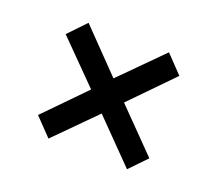

<svg xmlns="http://www.w3.org/2000/svg" viewBox="-68 -504 559 499"><g transform="rotate(20 211.5 -254.5)"><path d="M369 -139.5 257.5 -253.2 369 -367.5 322.7 -415.8 210.3 -302.8 100.1 -416.4 54.2 -368.4 165.6 -255.8 58.6 -146.3 105.1 -98 212.8 -206.5 324.1 -92.9Z"/></g></svg>

Font: Arad-FD-VF Thin
Style: Regular
Weight: 100
Designer: Mohammad Darvishi
Version: Version 1.010;September 21, 2024;FontCreator 15.0.0.2992 64-